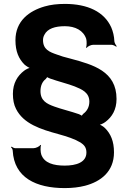

<svg xmlns="http://www.w3.org/2000/svg" viewBox="-20 -741 668 982"><path d="M311 221C349 221 384 217 415 209C495 188 563 137 563 38C563 -19 546 -57 517 -86C508 -95 491 -105 482 -106V-102C491 -101 510 -110 520 -118C553 -143 576 -180 576 -235C576 -377 456 -410 341 -441C312 -448 289 -455 271 -462C233 -475 200 -488 200 -536C200 -545 202 -554 207 -563C223 -595 262 -607 312 -607C365 -607 407 -585 421 -542C424 -531 424 -505 420 -498L423 -496C427 -503 445 -512 457 -512H549C558 -512 570 -506 574 -502L577 -505C573 -509 566 -521 565 -529C564 -556 558 -580 549 -601C513 -681 428 -721 312 -721C273 -721 239 -717 208 -708C129 -685 59 -634 59 -535C59 -478 76 -440 105 -411C114 -403 131 -392 140 -391V-395C131 -396 112 -386 103 -379C69 -353 46 -315 46 -261C46 -231 51 -205 62 -184C100 -108 187 -80 279 -55C325 -42 360 -31 392 -12C410 0 422 13 422 39C422 90 369 106 311 106C254 106 206 93 191 49C187 38 186 10 190 2L187 0C182 8 164 17 151 17H58C52 17 43 12 39 9L36 12C40 15 45 23 45 29C52 168 165 221 311 221ZM384 -157C344 -171 290 -184 258 -196C219 -210 187 -226 187 -275C187 -303 197 -324 214 -337C217 -340 223 -348 222 -351L218 -349C220 -346 232 -341 237 -339C276 -325 329 -312 362 -299C399 -284 437 -268 437 -221C437 -193 424 -172 406 -159C403 -156 396 -148 398 -145L401 -147C400 -150 387 -155 384 -157Z"/></svg>

Font: Asimov
Style: Edge
Weight: 500
Designer: Google
Version: Version 2.000980: 2014